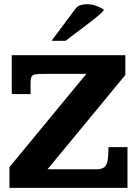

<svg xmlns="http://www.w3.org/2000/svg" viewBox="-20 -903 659 923"><path d="M25.4 0V-99.6L395 -547.9H209.5Q173.3 -547.9 155.5 -546.4Q137.7 -544.9 132.3 -535.6Q127 -526.4 127 -502.4V-450.7H36.6V-637.7H582.5V-542.5L208.5 -89.4H444.8Q469.7 -89.4 481.7 -99.4Q493.7 -109.4 497.6 -132.8Q501.5 -156.2 501.5 -195.8H592.8V0ZM228 -707 343.3 -861.8Q351.6 -873 366.5 -877.9Q381.3 -882.8 397.9 -882.8Q417.5 -882.8 436 -877Q454.6 -871.1 466.8 -864.5Q479 -857.9 479 -855.5Q478.5 -850.6 461.7 -835.7Q444.8 -820.8 419.7 -801.3Q394.5 -781.7 368.4 -762.2Q342.3 -742.7 322 -727.5Q301.8 -712.4 295.9 -707Z"/></svg>

Font: Kameron
Style: Bold
Weight: 700
Designer: Vernon Adams
Foundry: Vernon Adams
Version: Version 1.100